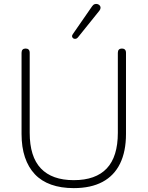

<svg xmlns="http://www.w3.org/2000/svg" viewBox="-20 -961 760 989"><path d="M360 8Q294 8 243.5 -10Q193 -28 159.5 -63.5Q126 -99 108.5 -151Q91 -203 91 -271V-689Q91 -700 96.5 -705.5Q102 -711 112 -711Q122 -711 127.5 -705.5Q133 -700 133 -689V-277Q133 -154 190.5 -93.5Q248 -33 360 -33Q473 -33 530 -93.5Q587 -154 587 -277V-689Q587 -700 592.5 -705.5Q598 -711 608 -711Q618 -711 623.5 -705.5Q629 -700 629 -689V-271Q629 -181 598.5 -118.5Q568 -56 508 -24Q448 8 360 8ZM381 -768Q376 -762 369.5 -761Q363 -760 358 -763Q353 -766 351.5 -772Q350 -778 355 -785L454 -928Q460 -937 467.5 -939.5Q475 -942 482 -940Q489 -938 493.5 -933Q498 -928 498 -921Q498 -914 492 -906Z"/></svg>

Font: Nunito ExtraLight
Style: Regular
Weight: 200
Designer: Vernon Adams
Foundry: Vernon Adams
Version: Version 3.602